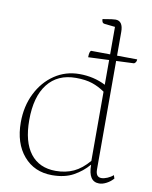

<svg xmlns="http://www.w3.org/2000/svg" viewBox="-84 -797 690 872"><g transform="rotate(10 261.0 -361.0)"><path d="M216 12Q134 12 84.5 -46Q35 -104 35 -200Q35 -274 64.5 -333.5Q94 -393 145 -427.5Q196 -462 260 -462Q326 -462 381 -434V-701L333 -706Q319 -707 319 -726Q348 -731 359.5 -732.5Q371 -734 378 -734Q413 -734 413 -683V-49Q413 -14 439 -14Q451 -14 466.5 -20.5Q482 -27 493 -37L498 -22Q485 -7 467 2.5Q449 12 433 12Q383 12 383 -65H382Q354 -32 314 -10Q274 12 216 12ZM229 -10Q275 -10 311.5 -27Q348 -44 381 -83V-402Q354 -421 323 -431.5Q292 -442 247 -442Q163 -442 117 -383.5Q71 -325 71 -217Q71 -116 112 -63Q153 -10 229 -10ZM285 -544Q285 -570 293 -575L506 -573Q506 -559 495 -553Z"/></g></svg>

Font: Petrona Thin
Style: Regular
Weight: 100
Designer: Ringo R. Seeber
Foundry: Ringo R. Seeber
Version: Version 2.001; ttfautohint (v1.8.3)